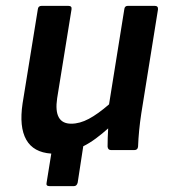

<svg xmlns="http://www.w3.org/2000/svg" viewBox="-20 -512 575 655"><path d="M149 123Q136 123 139 111L155 12Q94 8 69.5 -35.5Q45 -79 57 -159L109 -480Q110 -492 122 -492H213Q226 -492 224 -480L175 -177Q162 -90 223 -90Q252 -90 283 -106.5Q314 -123 352 -156L404 -480Q405 -492 416 -492H508Q520 -492 519 -480L462 -125Q453 -66 451 -12Q450 0 438 0H359Q348 0 347 -12Q347 -26 347.5 -42Q348 -58 349 -74Q329 -56 307.5 -40Q286 -24 264 -13L245 111Q242 123 232 123Z"/></svg>

Font: Sofia Sans
Style: Bold Italic
Weight: 700
Italic angle: -9°
Designer: Botio Nikoltchev, Ani Petrova
Foundry: lettersoup
Version: Version 4.101; ttfautohint (v1.8.4.7-5d5b)